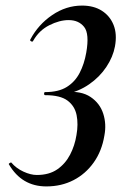

<svg xmlns="http://www.w3.org/2000/svg" viewBox="-20 -656 435 688"><path d="M146 12Q58 12 12 -67Q10 -69 15 -72Q20 -75 21 -73Q38 -53 64 -41Q90 -29 112 -29Q156 -29 185 -49Q214 -69 231 -101.5Q248 -134 254 -172Q261 -211 254.5 -243.5Q248 -276 222 -295.5Q196 -315 142 -315Q138 -315 138 -320.5Q138 -326 142 -326Q190 -326 219.5 -344.5Q249 -363 265.5 -395Q282 -427 289 -467Q301 -535 281.5 -559.5Q262 -584 226 -584Q193 -584 156.5 -565.5Q120 -547 99 -510Q97 -505 91.5 -508Q86 -511 89 -515Q117 -568 167 -602Q217 -636 274 -636Q316 -636 345 -617.5Q374 -599 387 -566.5Q400 -534 392 -490Q385 -452 361 -416Q337 -380 299.5 -354Q262 -328 214 -318L216 -326Q271 -331 304.5 -308.5Q338 -286 350 -248.5Q362 -211 354 -170Q345 -115 316 -74Q287 -33 243.5 -10.5Q200 12 146 12Z"/></svg>

Font: Cormorant Infant Light
Style: Bold Italic
Weight: 700
Italic angle: -10°
Version: Version 4.001